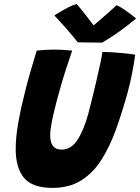

<svg xmlns="http://www.w3.org/2000/svg" viewBox="-20 -924 700 960"><path d="M242.5 15.5Q141.5 15.5 100 -34.8Q58.5 -85 58.5 -179Q58.5 -239.5 72 -314Q85.5 -388.5 108 -477Q119.5 -522.5 133.8 -571.2Q148 -620 163.5 -671Q184.5 -673.5 206.5 -674.8Q228.5 -676 248 -676Q273 -676 297.5 -674.5Q322 -673 341 -671Q327 -631 310.5 -580Q294 -529 279.5 -477Q259.5 -407.5 245.2 -344.2Q231 -281 231 -248Q231 -176 287 -176Q336.5 -176 368.2 -225.8Q400 -275.5 422 -357.5Q428.5 -382 439.2 -425Q450 -468 461 -515.5Q472 -563 480.8 -603.5Q489.5 -644 492 -664.5Q512 -664.5 538 -662.8Q564 -661 589 -658.8Q614 -656.5 632.5 -654.2Q651 -652 656 -650.5Q651 -610.5 641.2 -560.8Q631.5 -511 618 -461Q590.5 -361.5 559.2 -275Q528 -188.5 486 -123.2Q444 -58 384.8 -21.2Q325.5 15.5 242.5 15.5ZM563 -898Q579 -891.5 600.2 -877Q621.5 -862.5 639 -848.8Q656.5 -835 660.5 -831.5Q595 -777.5 551.8 -749.2Q508.5 -721 491 -711Q480 -711 457 -711.2Q434 -711.5 409.5 -711.8Q385 -712 369 -712.5Q341.5 -747 312.8 -779.8Q284 -812.5 251.5 -847Q263.5 -854 283 -865.8Q302.5 -877.5 324.2 -888.5Q346 -899.5 363.5 -904Q390 -873 414 -841.8Q438 -810.5 448 -797Q458 -805.5 478 -822.8Q498 -840 521 -860Q544 -880 563 -898Z"/></svg>

Font: Grandstander
Style: Bold Italic
Weight: 700
Italic angle: -15°
Designer: Tyler Finck
Foundry: Etcetera Type Co
Version: Version 1.200; ttfautohint (v1.8.3)